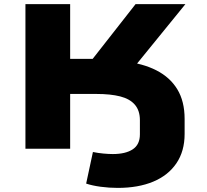

<svg xmlns="http://www.w3.org/2000/svg" viewBox="-20 -725 1007 936"><path d="M554 191Q512 191 471 185.5Q430 180 400 170L433 16Q457 21 483.5 23.5Q510 26 530 26Q592 26 627 3Q662 -20 662 -70V-139Q662 -186 637.5 -214.5Q613 -243 566 -255Q519 -267 450 -267H322V0H104V-705H322V-438H456L409 -409L641 -705H884L609 -367L583 -426Q676 -416 742.5 -382Q809 -348 844.5 -289.5Q880 -231 880 -145V-72Q880 12 840 71Q800 130 727 160.5Q654 191 554 191Z"/></svg>

Font: Nunito Sans 7pt Expanded Black
Style: Regular
Weight: 900
Width: 7
Designer: Vernon Adams
Foundry: Vernon Adams
Version: Version 3.101;gftools[0.9.27]